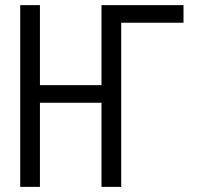

<svg xmlns="http://www.w3.org/2000/svg" viewBox="-20 -731 787 751"><path d="M59.1 -710.9V0H136.2V-329.1H377V0H389.2H453.1H454.1V-642.1H697.8V-710.9H377V-397.9H136.2V-710.9Z"/></svg>

Font: Tuffy
Style: Regular
Weight: 500
Designer: Thatcher Ulrich, Karoly Barta and Michael Everson
Version: Version 001.270